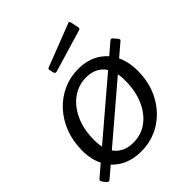

<svg xmlns="http://www.w3.org/2000/svg" viewBox="-221 -883 1025 1025"><g transform="rotate(-45 291.5 -370.5)"><path d="M27.7 -4.4Q21.2 1.6 15.2 -0.1Q9.2 -1.8 4.8 -8L-6.4 -22.2Q-11.8 -28.9 -12.8 -34.6Q-13.7 -40.4 -6.6 -46.2L554.7 -524.7Q561.3 -530.6 565.9 -529.1Q570.6 -527.7 574.6 -522.4L590.8 -503.1Q594.3 -498.6 595.7 -494.5Q597.2 -490.4 591.3 -485.5ZM253.8 10Q185.7 10 135.9 -18.2Q86 -46.4 59.5 -97.5Q33 -148.6 33 -215.7Q33 -286.4 55.8 -345.7Q78.7 -405 118.9 -448.6Q159.1 -492.1 212.4 -516.1Q265.6 -540 325.4 -540Q393.8 -540 442.9 -510.8Q492 -481.6 518.4 -429.7Q544.7 -377.7 544.7 -308.9Q544.7 -216.5 505.9 -144.3Q467.1 -72.2 401.3 -31.1Q335.5 10 253.8 10ZM257.5 -52.8Q315.3 -52.8 361.1 -85.8Q406.9 -118.9 433.6 -179.1Q460.4 -239.4 460.4 -321.6Q460.4 -395.2 424.9 -436.8Q389.4 -478.3 323.4 -478.3Q266.6 -478.3 219.7 -444.9Q172.9 -411.5 145.4 -350.8Q117.9 -290 117.9 -208.2Q117.9 -135.6 154.5 -94.2Q191.1 -52.8 257.5 -52.8ZM474.1 -743.4 483.7 -697.9Q485 -692 483.6 -688.4Q482.2 -684.8 473.7 -682.3L234.9 -611Q228.4 -609.5 224.3 -612.2Q220.2 -615 219.6 -620.6L214.2 -643.3Q212.4 -653.8 217.8 -655.6L462.6 -750.7Q465.9 -752.3 469.6 -750.5Q473.3 -748.7 474.1 -743.4Z"/></g></svg>

Font: Libre Franklin Thin
Style: Italic
Weight: 100
Italic angle: -8°
Designer: Pablo Impallari, Rodrigo Fuenzalida, Nhung Nguyen
Foundry: Impallari Type
Version: Version 3.000